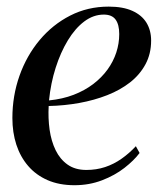

<svg xmlns="http://www.w3.org/2000/svg" viewBox="-20 -536 473 566"><path d="M391.5 -85Q375 -63 346.8 -41Q318.5 -19 280.8 -4.5Q243 10 199.5 10Q154.5 10 120.2 -5Q86 -20 63 -46.8Q40 -73.5 28.2 -109.5Q16.5 -145.5 16.5 -188Q16.5 -253.5 37.5 -312.8Q58.5 -372 96.8 -417.8Q135 -463.5 186.8 -490Q238.5 -516.5 300.5 -516.5Q342.5 -516.5 370.2 -504Q398 -491.5 411.8 -469Q425.5 -446.5 425.5 -416.5Q425.5 -377.5 409 -346.8Q392.5 -316 363.5 -293.2Q334.5 -270.5 296.2 -255.5Q258 -240.5 214 -232.5Q170 -224.5 123.5 -223.5Q121.5 -187.5 126.2 -153.8Q131 -120 144 -93.2Q157 -66.5 179.2 -50.8Q201.5 -35 234.5 -35Q264 -35 289.8 -43.5Q315.5 -52 338.2 -68Q361 -84 380.5 -105ZM286 -493Q255.5 -493 228.5 -472.8Q201.5 -452.5 180 -417Q158.5 -381.5 144 -336Q129.5 -290.5 124.5 -240Q164.5 -244 197 -256.5Q229.5 -269 254.8 -288.2Q280 -307.5 297 -331Q314 -354.5 322.8 -381.2Q331.5 -408 331.5 -435.5Q331.5 -463.5 320.8 -478.2Q310 -493 286 -493Z"/></svg>

Font: Merriweather 144pt
Style: Italic
Weight: 400
Italic angle: -7.8°
Version: Version 2.101